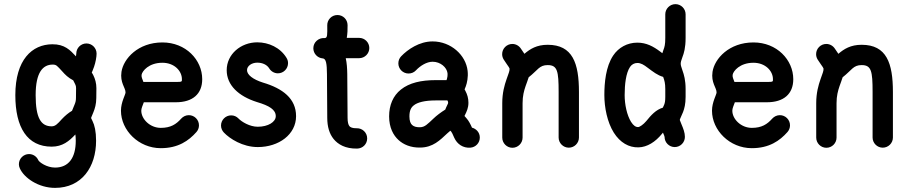

<svg xmlns="http://www.w3.org/2000/svg" viewBox="-20 -705 4381 923"><path d="M75.2 104C95.7 150.4 165 198.2 244.6 198.2C373 198.2 441.9 97.7 441.9 -28.3C441.9 -73.7 434.6 -103.5 424.8 -123L418 -137.2C418 -140.6 420.4 -143.1 429.2 -166C436 -182.6 442.9 -205.1 442.9 -233.9L443.4 -280.8C443.4 -304.7 437.5 -325.7 428.2 -344.2C421.9 -356.9 421.4 -353 421.4 -356.9C421.4 -357.4 424.8 -362.8 432.1 -383.8C439.5 -404.8 444.3 -431.6 444.3 -447.3C444.3 -474.1 422.4 -496.1 395.5 -496.1C368.7 -496.1 346.7 -474.1 346.7 -447.3C346.7 -444.3 346.2 -439.5 345.2 -434.1C317.4 -463.9 291 -492.7 231.4 -492.2C134.3 -491.7 53.7 -418 53.7 -247.6C53.7 -91.8 111.3 0 228.5 0C280.3 0 312.5 -26.4 342.3 -58.6C343.3 -51.3 344.2 -41 344.2 -28.3C344.2 52.7 310.5 100.6 244.6 100.6C204.6 100.6 168.5 74.7 164.1 64.9C156.7 47.9 139.6 35.6 119.6 35.6C92.8 35.6 70.8 57.6 70.8 84.5C70.8 91.3 72.3 97.7 75.2 104ZM151.4 -247.6C151.4 -358.9 187 -394 232.4 -394.5C251.5 -394.5 253.4 -389.6 279.8 -361.3C292.5 -346.7 308.1 -331.1 332 -318.8L341.3 -300.3C344.7 -293.5 345.7 -289.1 345.7 -281.2L345.2 -234.4C345.2 -221.2 342.8 -212.4 338.4 -202.1C334 -190.4 329.6 -181.6 326.2 -172.4C309.1 -162.6 292 -147.9 277.3 -132.3C256.3 -108.9 245.6 -97.7 228.5 -97.7C176.8 -97.7 151.4 -137.7 151.4 -247.6Z M851.1 -134.8C826.7 -107.4 800.3 -90.3 752.9 -90.3C701.2 -90.3 659.2 -132.3 659.2 -172.9C659.2 -184.1 665.5 -197.3 671.4 -213.4H825.7C906.2 -213.4 952.1 -253.4 952.1 -324.2C952.1 -417.5 873 -501 760.7 -501C643.6 -501 573.7 -422.9 564 -359.9C556.2 -307.1 583.5 -283.7 583.5 -260.7C583.5 -250 561.5 -214.4 561.5 -172.9C561.5 -78.6 646.5 7.3 752.9 7.3C836.4 7.3 887.2 -28.3 924.3 -70.3C932.1 -79.1 936.5 -90.3 936.5 -102.5C936.5 -129.4 914.6 -151.4 887.7 -151.4C873 -151.4 859.9 -144.5 851.1 -134.8ZM660.6 -345.2C663.6 -363.8 695.8 -403.3 760.7 -403.3C817.4 -403.3 854.5 -364.7 854.5 -324.2C854.5 -313 856.4 -311 825.7 -311H669.4C664.1 -324.7 659.2 -335.4 660.6 -345.2Z M1056.2 -67.9C1084.5 -38.1 1146.5 2 1219.2 2C1320.3 2 1403.3 -58.6 1403.3 -146.5C1403.3 -231 1339.4 -279.8 1243.7 -308.1C1196.3 -323.2 1167.5 -345.2 1167.5 -367.7C1167.5 -387.7 1189.5 -403.8 1216.8 -403.8C1242.2 -403.8 1263.7 -393.6 1274.4 -376C1282.7 -362.3 1298.3 -352.5 1315.9 -352.5C1342.8 -352.5 1364.7 -374.5 1364.7 -401.4C1364.7 -410.6 1362.3 -418.9 1357.4 -426.8C1327.1 -476.6 1271.5 -501.5 1216.8 -501.5C1137.7 -501.5 1069.8 -444.3 1069.8 -367.7C1069.8 -295.4 1127 -242.2 1215.3 -214.4C1274.9 -196.8 1305.7 -177.7 1305.7 -146.5C1305.7 -118.7 1269 -95.7 1219.2 -95.7C1180.7 -95.7 1142.1 -119.1 1126.5 -135.3C1117.2 -145 1105 -150.4 1091.3 -150.4C1064.5 -150.4 1042.5 -128.4 1042.5 -101.6C1042.5 -88.4 1047.9 -76.7 1056.2 -67.9Z M1706.5 -522.9H1647C1650.4 -543 1651.4 -563 1650.9 -584.5C1650.4 -611.8 1628.9 -632.8 1602.1 -632.8C1573.2 -632.8 1552.7 -608.9 1553.2 -583.5C1553.7 -537.1 1554.2 -522.9 1541.5 -522H1540.5H1539.1C1512.7 -523.9 1486.3 -502.9 1486.3 -473.1C1486.3 -447.3 1506.3 -426.3 1531.2 -424.3C1547.9 -423.3 1551.3 -398.4 1551.8 -348.6L1553.2 -138.7C1553.2 -95.7 1563.5 -62 1583.5 -37.1C1604.5 -11.2 1639.6 10.3 1696.8 9.3C1724.1 8.8 1745.1 -12.7 1745.1 -39.6C1745.1 -68.4 1721.2 -88.9 1695.8 -88.4C1673.8 -87.9 1664.1 -93.3 1659.7 -98.6C1654.3 -105.5 1650.9 -118.2 1650.9 -138.7L1649.4 -349.6C1648.9 -376.5 1647.5 -401.4 1642.1 -425.3H1706.5C1733.4 -425.3 1755.4 -447.3 1755.4 -474.1C1755.4 -501 1733.4 -522.9 1706.5 -522.9Z M1850.6 -145.5C1850.6 -91.3 1871.1 -54.2 1896 -31.7C1918.9 -10.7 1954.1 5.4 2000 4.4C2061.5 3.9 2095.2 -31.2 2130.9 -64.5L2145 -76.7C2146.5 -75.2 2147.9 -73.7 2149.4 -71.8C2151.9 -69.3 2156.2 -60.1 2163.6 -43C2177.7 -11.7 2206.1 7.3 2241.2 4.9C2267.1 2.9 2286.6 -18.1 2286.6 -43.9C2286.6 -69.3 2268.1 -86.4 2249 -91.3C2241.2 -108.9 2233.9 -123.5 2222.7 -136.2L2212.9 -147.5L2215.3 -152.3C2224.1 -169.9 2231.9 -187.5 2231.9 -210.9C2231.9 -232.4 2226.6 -250.5 2217.3 -268.1L2213.4 -275.4L2219.2 -290C2225.1 -305.7 2231.4 -334.5 2228 -364.3C2219.7 -440.4 2147.5 -505.9 2059.6 -505.9C1996.1 -505.9 1940.4 -467.8 1908.2 -434.1C1899.9 -425.3 1895 -413.6 1895 -400.4C1895 -373.5 1917 -351.6 1943.8 -351.6C1958 -351.6 1970.2 -356.9 1979.5 -366.7C2000 -388.7 2031.2 -408.2 2059.6 -408.2C2097.7 -408.2 2127.9 -380.9 2131.3 -353.5C2132.3 -342.3 2130.4 -330.6 2128.4 -325.2L2126.5 -319.8H2073.7C2005.4 -319.8 1947.8 -307.1 1907.2 -274.4C1869.6 -244.6 1850.6 -199.7 1850.6 -145.5ZM1948.2 -145.5C1948.2 -172.4 1955.6 -188 1968.8 -198.2C1986.3 -212.9 2022 -222.2 2073.7 -222.2H2130.9C2133.8 -216.8 2134.3 -214.8 2134.3 -210.9C2134.3 -209 2133.8 -207 2128.4 -196.3C2126 -191.4 2123 -185.1 2120.6 -178.2C2100.1 -165.5 2078.1 -148.9 2064.5 -135.7C2034.2 -107.4 2022.5 -93.8 1999 -93.3C1980.5 -92.8 1968.8 -97.2 1961.4 -104C1953.6 -110.8 1948.2 -123.5 1948.2 -145.5Z M2401.4 -418.9C2411.1 -403.3 2419.9 -392.1 2425.8 -382.8C2428.7 -377.9 2429.7 -375.5 2429.7 -374.5C2430.2 -363.3 2424.8 -352.1 2415 -323.7C2405.3 -295.9 2394.5 -258.8 2394.5 -209V-43.5C2394.5 -16.6 2416.5 5.4 2443.4 5.4C2470.2 5.4 2492.2 -16.6 2492.2 -43.5V-209C2492.2 -244.1 2499 -268.6 2506.8 -291.5C2512.2 -307.1 2517.6 -320.3 2521.5 -333.5C2565.9 -368.2 2572.3 -392.1 2612.8 -392.1C2659.7 -392.1 2665.5 -363.3 2665.5 -262.7V-43.9C2665.5 -17.1 2687.5 4.9 2714.4 4.9C2741.2 4.9 2763.2 -17.1 2763.2 -43.9V-262.7C2763.2 -401.4 2732.9 -489.7 2612.8 -489.7C2560.1 -489.7 2528.3 -469.7 2501 -446.3L2484.4 -470.7C2475.6 -484.4 2460.4 -493.7 2442.9 -493.7C2416 -493.7 2394 -471.7 2394 -444.8C2394 -435.1 2396.5 -426.8 2401.4 -418.9Z M3272.5 -46.9C3272.5 -66.9 3265.1 -86.4 3255.9 -107.9C3250 -122.1 3248 -128.9 3248 -127.9C3248 -133.3 3252.4 -138.2 3263.7 -166.5C3270 -183.1 3275.9 -204.6 3275.9 -239.7V-276.9C3275.9 -319.3 3268.1 -346.2 3261.2 -365.2C3255.4 -383.3 3252.4 -390.1 3252.4 -398.4C3252.4 -407.7 3254.9 -413.6 3260.7 -430.7C3267.6 -448.7 3275.9 -474.1 3275.9 -523.4V-636.2C3275.9 -663.1 3253.9 -685.1 3227.1 -685.1C3200.2 -685.1 3178.2 -663.1 3178.2 -636.2V-523.4C3178.2 -490.2 3174.8 -479 3168.9 -463.9L3164.1 -449.2L3153.8 -457C3120.6 -481.9 3087.4 -500 3043.9 -500C2995.1 -500 2953.1 -476.1 2927.7 -438C2892.1 -384.8 2885.3 -307.1 2885.3 -248C2885.3 -189 2898.9 -118.2 2930.7 -67.4C2960.9 -19.5 3003.4 4.9 3049.8 3.4C3091.3 2.4 3130.9 -22.9 3162.1 -61.5L3167 -67.4C3172.4 -54.7 3174.8 -49.3 3174.8 -46.9C3174.8 -20 3196.8 2 3223.6 2C3250.5 2 3272.5 -20 3272.5 -46.9ZM2982.9 -248C2982.9 -298.8 2988.8 -353.5 3008.8 -383.3C3016.6 -395 3029.3 -402.3 3043.9 -402.3C3060.5 -402.3 3074.7 -394 3094.2 -378.9C3119.1 -360.4 3141.1 -342.8 3168 -335.4L3168.5 -334C3174.3 -317.9 3178.2 -304.7 3178.2 -276.9V-239.7C3178.2 -219.2 3176.3 -210.4 3172.9 -201.7L3166.5 -187.5C3132.8 -177.2 3109.9 -151.4 3086.9 -123C3072.8 -106 3054.7 -94.2 3047.9 -94.2C3036.6 -93.8 3025.4 -100.6 3013.7 -119.1C2993.7 -151.4 2982.9 -202.6 2982.9 -248Z M3692.4 -134.8C3668 -107.4 3641.6 -90.3 3594.2 -90.3C3542.5 -90.3 3500.5 -132.3 3500.5 -172.9C3500.5 -184.1 3506.8 -197.3 3512.7 -213.4H3667C3747.6 -213.4 3793.5 -253.4 3793.5 -324.2C3793.5 -417.5 3714.4 -501 3602.1 -501C3484.9 -501 3415 -422.9 3405.3 -359.9C3397.5 -307.1 3424.8 -283.7 3424.8 -260.7C3424.8 -250 3402.8 -214.4 3402.8 -172.9C3402.8 -78.6 3487.8 7.3 3594.2 7.3C3677.7 7.3 3728.5 -28.3 3765.6 -70.3C3773.4 -79.1 3777.8 -90.3 3777.8 -102.5C3777.8 -129.4 3755.9 -151.4 3729 -151.4C3714.4 -151.4 3701.2 -144.5 3692.4 -134.8ZM3502 -345.2C3504.9 -363.8 3537.1 -403.3 3602.1 -403.3C3658.7 -403.3 3695.8 -364.7 3695.8 -324.2C3695.8 -313 3697.8 -311 3667 -311H3510.7C3505.4 -324.7 3500.5 -335.4 3502 -345.2Z M3910.6 -418.9C3920.4 -403.3 3929.2 -392.1 3935.1 -382.8C3938 -377.9 3939 -375.5 3939 -374.5C3939.5 -363.3 3934.1 -352.1 3924.3 -323.7C3914.6 -295.9 3903.8 -258.8 3903.8 -209V-43.5C3903.8 -16.6 3925.8 5.4 3952.6 5.4C3979.5 5.4 4001.5 -16.6 4001.5 -43.5V-209C4001.5 -244.1 4008.3 -268.6 4016.1 -291.5C4021.5 -307.1 4026.9 -320.3 4030.8 -333.5C4075.2 -368.2 4081.5 -392.1 4122.1 -392.1C4168.9 -392.1 4174.8 -363.3 4174.8 -262.7V-43.9C4174.8 -17.1 4196.8 4.9 4223.6 4.9C4250.5 4.9 4272.5 -17.1 4272.5 -43.9V-262.7C4272.5 -401.4 4242.2 -489.7 4122.1 -489.7C4069.3 -489.7 4037.6 -469.7 4010.3 -446.3L3993.7 -470.7C3984.9 -484.4 3969.7 -493.7 3952.1 -493.7C3925.3 -493.7 3903.3 -471.7 3903.3 -444.8C3903.3 -435.1 3905.8 -426.8 3910.6 -418.9Z"/></svg>

Font: Velvelyne Book
Style: Bold
Weight: 700
Designer: Manon Van der Borght et Mariel Nils
Foundry: Velvetyne
Version: Version 1.070;Glyphs 3.3.1 (3343)